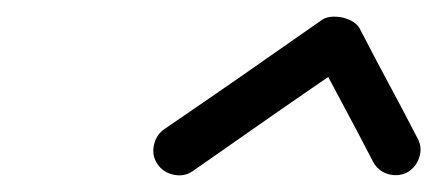

<svg xmlns="http://www.w3.org/2000/svg" viewBox="-20 -589 522 229"><path d="M210 -385Q200 -378 187.5 -380.5Q175 -383 168 -393Q161 -403 163.5 -415.5Q166 -428 176 -435Q223 -467 270.5 -500Q318 -533 365 -566Q374 -571 389 -568Q404 -564 409 -555Q426 -522 443.5 -489.5Q461 -457 478 -424Q478 -424 478 -424Q478 -424 478 -424Q484 -413 480 -401Q476 -389 465 -383Q454 -378 442.5 -381.5Q431 -385 425 -396Q408 -429 390.5 -461.5Q373 -494 356 -527Q354 -531 362 -531Q370 -531 379 -529Q389 -527 396.5 -523Q404 -519 399 -516Q352 -484 304.5 -451Q257 -418 210 -385Q210 -385 210 -385Q210 -385 210 -385Z"/></svg>

Font: FRB American Cursive Guidelines
Style: Bold Italic
Weight: 700
Italic angle: -25°
Version: Version 2.0;Modular Font Editor K font №1